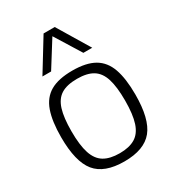

<svg xmlns="http://www.w3.org/2000/svg" viewBox="-191 -897 918 1015"><g transform="rotate(-30 267.5 -390.0)"><path d="M41 -268Q41 -365 62.5 -426Q84 -487 133.5 -515.5Q183 -544 268 -544Q352 -544 401.5 -515.5Q451 -487 472.5 -426Q494 -365 494 -268Q494 -119 441.5 -54.5Q389 10 268 10Q146 10 93.5 -54.5Q41 -119 41 -268ZM104 -268Q104 -183 120.5 -133Q137 -83 173 -61.5Q209 -40 268 -40Q326 -40 362 -61.5Q398 -83 414.5 -133Q431 -183 431 -268Q431 -351 415.5 -400.5Q400 -450 364.5 -472Q329 -494 268 -494Q206 -494 170.5 -472Q135 -450 119.5 -400.5Q104 -351 104 -268ZM116 -596 235 -790H303L420 -596H366L268 -754L169 -596Z"/></g></svg>

Font: Georama Light
Style: Regular
Weight: 300
Designer: Jean-Baptiste Levee
Foundry: Production Type
Version: Version 1.000